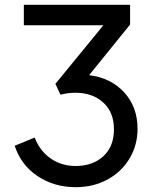

<svg xmlns="http://www.w3.org/2000/svg" viewBox="-20 -765 650 797"><path d="M41 -160 124 -194Q145 -139 190 -107.5Q235 -76 294 -76Q365 -76 409 -116.5Q453 -157 453 -228Q453 -299 408.5 -339.5Q364 -380 293 -380Q263 -380 231 -372L210 -417L409 -660H79V-745H520V-663L350 -453Q440 -442 495.5 -381.5Q551 -321 551 -230Q551 -163 518 -107.5Q485 -52 426.5 -20Q368 12 294 12Q205 12 136 -34Q67 -80 41 -160Z"/></svg>

Font: Eudoxus Sans Medium
Style: Regular
Weight: 500
Designer: Stijn de Vries
Foundry: tokotype
Version: Version 2.005